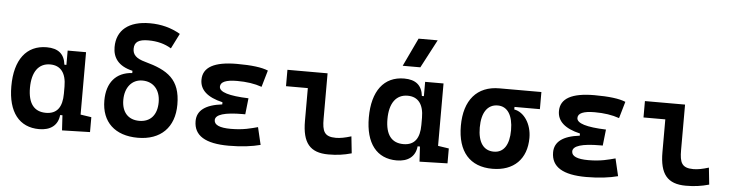

<svg xmlns="http://www.w3.org/2000/svg" viewBox="-48 -1019 4784 1254"><g transform="rotate(5 2344.0 -392.5)"><path d="M234.4 9.8C307.6 9.8 356.4 -24.9 363.3 -93.8H378.4L384.3 4.9L567.4 0V-97.7L496.1 -108.4V-517.6H375.5V-423.8H362.3C354.5 -493.2 313.5 -527.3 237.8 -527.3C105 -527.3 29.3 -427.7 29.3 -253.9C29.3 -84 104 9.8 234.4 9.8ZM375.5 -235.4C375.5 -147.5 342.3 -100.1 269 -100.1C191.4 -100.1 151.4 -151.9 151.4 -253.9C151.4 -358.4 194.3 -417.5 270 -417.5C338.9 -417.5 375.5 -370.1 375.5 -282.2Z M880.9 9.8C1031.2 9.8 1120.1 -78.6 1120.1 -228.5C1120.1 -393.6 1035.6 -447.8 886.7 -488.3C825.2 -504.9 803.7 -529.3 803.7 -566.9C803.7 -611.3 831.1 -629.9 895.5 -629.9C953.6 -629.9 1003.4 -616.7 1045.9 -590.8L1095.7 -689.9C1035.2 -725.1 969.2 -742.2 895.5 -742.2C757.3 -742.2 678.7 -678.7 678.7 -566.9C678.7 -499 713.9 -444.8 808.6 -422.9V-408.2C702.6 -401.9 642.6 -331.1 642.6 -213.9C642.6 -73.2 731 9.8 880.9 9.8ZM880.9 -101.1C808.1 -101.1 765.6 -148.4 765.6 -228.5C765.6 -311 811 -365.2 879.4 -365.2C950.2 -365.2 997.1 -315.4 997.1 -233.4C997.1 -149.9 954.1 -101.1 880.9 -101.1Z M1477.5 9.8C1561 9.8 1631.3 0.5 1684.6 -13.7L1657.7 -127.9C1614.7 -116.7 1564.5 -101.1 1481.4 -101.1C1408.7 -101.1 1372.1 -117.2 1372.1 -148.9C1372.1 -185.5 1432.1 -204.1 1551.8 -204.1H1567.4L1579.1 -310.1C1450.7 -314.5 1386.7 -334 1386.7 -369.6C1386.7 -400.9 1423.3 -416.5 1496.1 -416.5C1557.6 -416.5 1610.8 -408.7 1657.7 -392.1L1689.5 -501.5C1647.5 -519 1580.1 -527.3 1485.4 -527.3C1336.4 -527.3 1262.7 -486.3 1262.7 -403.8C1262.7 -337.4 1312 -293 1412.1 -269.5V-255.4C1302.2 -242.2 1248 -201.2 1248 -131.8C1248 -36.6 1323.7 9.8 1477.5 9.8Z M2130.9 9.8C2185.5 9.8 2230.5 3.9 2282.2 -10.7L2270.5 -121.1C2229 -108.4 2198.2 -102.5 2169.9 -102.5C2093.8 -102.5 2079.6 -137.7 2079.6 -219.7V-517.6H1816.4V-410.2H1959.5V-195.3C1959.5 -51.8 2009.3 9.8 2130.9 9.8Z M2578.1 9.8C2651.4 9.8 2700.2 -24.9 2707 -93.8H2722.2L2728 4.9L2911.1 0V-97.7L2839.8 -108.4V-517.6H2719.2V-423.8H2706.1C2698.2 -493.2 2657.2 -527.3 2581.5 -527.3C2448.7 -527.3 2373 -427.7 2373 -253.9C2373 -84 2447.8 9.8 2578.1 9.8ZM2719.2 -235.4C2719.2 -147.5 2686 -100.1 2612.8 -100.1C2535.2 -100.1 2495.1 -151.9 2495.1 -253.9C2495.1 -358.4 2538.1 -417.5 2613.8 -417.5C2682.6 -417.5 2719.2 -370.1 2719.2 -282.2ZM2564 -609.4H2679.7L2777.3 -794.9H2651.9Z M3205.6 9.8C3345.7 9.8 3429.7 -73.2 3429.7 -212.4C3429.7 -302.7 3380.4 -377.4 3314.9 -388.7V-405.3H3481.4V-517.6H3205.6C3060.1 -517.6 2976.6 -420.9 2976.6 -252C2976.6 -83 3058.1 9.8 3205.6 9.8ZM3205.6 -102.5C3137.7 -102.5 3100.6 -155.3 3100.6 -252C3100.6 -350.1 3138.7 -405.3 3205.6 -405.3C3269 -405.3 3305.7 -350.1 3305.7 -252C3305.7 -155.3 3270 -102.5 3205.6 -102.5Z M3821.3 9.8C3904.8 9.8 3975.1 0.5 4028.3 -13.7L4001.5 -127.9C3958.5 -116.7 3908.2 -101.1 3825.2 -101.1C3752.4 -101.1 3715.8 -117.2 3715.8 -148.9C3715.8 -185.5 3775.9 -204.1 3895.5 -204.1H3911.1L3922.9 -310.1C3794.4 -314.5 3730.5 -334 3730.5 -369.6C3730.5 -400.9 3767.1 -416.5 3839.8 -416.5C3901.4 -416.5 3954.6 -408.7 4001.5 -392.1L4033.2 -501.5C3991.2 -519 3923.8 -527.3 3829.1 -527.3C3680.2 -527.3 3606.4 -486.3 3606.4 -403.8C3606.4 -337.4 3655.8 -293 3755.9 -269.5V-255.4C3646 -242.2 3591.8 -201.2 3591.8 -131.8C3591.8 -36.6 3667.5 9.8 3821.3 9.8Z M4474.6 9.8C4529.3 9.8 4574.2 3.9 4626 -10.7L4614.3 -121.1C4572.8 -108.4 4542 -102.5 4513.7 -102.5C4437.5 -102.5 4423.3 -137.7 4423.3 -219.7V-517.6H4160.2V-410.2H4303.2V-195.3C4303.2 -51.8 4353 9.8 4474.6 9.8Z"/></g></svg>

Font: Cascadia Code PL SemiBold
Style: Regular
Weight: 600
Monospace: yes
Designer: Aaron Bell
Foundry: Saja Typeworks
Version: Version 2404.023